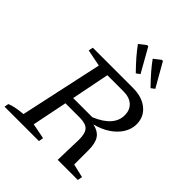

<svg xmlns="http://www.w3.org/2000/svg" viewBox="-253 -1047 1195 1195"><g transform="rotate(45 344.5 -449.5)"><path d="M-11 0 -6 -28Q11 -36 37.5 -41.5Q64 -47 105 -51L223 -596L112 -618L118 -648H471Q551 -648 599.5 -608.5Q648 -569 648 -504Q648 -461 624 -422.5Q600 -384 557 -355.5Q514 -327 458 -313Q508 -302 529 -270.5Q550 -239 550 -178V-52L640 -31L634 0H457L462 -180Q463 -237 442 -260Q421 -283 367 -283H242L195 -51L297 -31L292 0ZM445 -591H303L253 -340H422Q556 -396 556 -491Q556 -538 526.5 -564.5Q497 -591 445 -591ZM420 -724Q380 -765 351.5 -798Q323 -831 300 -863L346 -899L356 -898L444 -742ZM550 -724Q510 -765 481.5 -798Q453 -831 430 -863L476 -899L485 -898L574 -742Z"/></g></svg>

Font: Piazzolla
Style: Italic
Weight: 400
Italic angle: -11.3°
Designer: Juan Pablo del Peral
Foundry: Huerta Tipografica
Version: Version 1.330